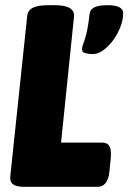

<svg xmlns="http://www.w3.org/2000/svg" viewBox="-20 -722 496 742"><path d="M73 0Q43 0 30 -10Q17 -20 20 -43L85 -659Q87 -682 107 -692Q127 -702 169 -702H191Q270 -702 266 -658L216 -171H374Q395 -171 403 -157Q411 -143 408 -111L403 -60Q397 0 357 0ZM339 -513Q323 -513 310 -516.5Q297 -520 297 -531Q297 -541 301.5 -552Q306 -563 313 -588.5Q320 -614 326 -667Q327 -684 343.5 -693Q360 -702 396 -702Q456 -702 456 -671Q456 -645 445 -617Q434 -589 416.5 -565.5Q399 -542 378.5 -527.5Q358 -513 339 -513Z"/></svg>

Font: Asap Semi Condensed Semi Condensed Black
Style: Italic
Weight: 900
Width: 4
Italic angle: -6°
Designer: Pablo Cosgaya
Foundry: Omnibus-Type
Version: Version 3.001; ttfautohint (v1.8.4.7-5d5b)